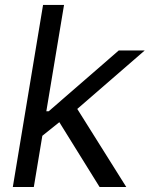

<svg xmlns="http://www.w3.org/2000/svg" viewBox="-20 -747 598 767"><path d="M558.2 -545.5H454.5L174.7 -302.6H165.1L235.8 -727.3H152L31.2 0H115.1L149.1 -204.5L217 -258.9L377.8 0H484.4L288.7 -311.8Z"/></svg>

Font: TID UI
Style: Italic
Weight: 400
Italic angle: -9.39999°
Designer: The TID Project Authors
Foundry: Bakken & Bæck
Version: Version 1.001;hotconv 1.0.109;makeotfexe 2.5.65596